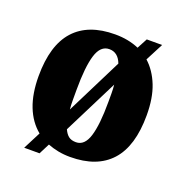

<svg xmlns="http://www.w3.org/2000/svg" viewBox="-114 -680 793 823"><g transform="rotate(20 282.5 -268.0)"><path d="M124 -40Q81 -75 58.5 -132.5Q36 -190 36 -270Q36 -411 99 -480.5Q162 -550 284 -550Q345 -550 393 -529L418 -576H488L446 -495Q485 -460 507 -404.5Q529 -349 529 -270Q529 -129 466 -59.5Q403 10 281 10Q252 10 226.5 5Q201 0 178 -9L153 40H83ZM339 -437Q322 -482 282 -482Q242 -482 225.5 -428.5Q209 -375 209 -270Q209 -245 209 -222.5Q209 -200 211 -181ZM283 -58Q322 -58 338.5 -111Q355 -164 355 -268Q355 -288 355 -307.5Q355 -327 353 -346L228 -97Q237 -77 249.5 -67.5Q262 -58 283 -58Z"/></g></svg>

Font: Noto Serif Condensed Black
Style: Regular
Weight: 900
Width: 3
Designer: Monotype Design Team
Foundry: Monotype Imaging Inc.
Version: Version 2.015; ttfautohint (v1.8.4.7-5d5b)